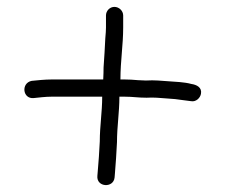

<svg xmlns="http://www.w3.org/2000/svg" viewBox="-20 -576 654 558"><path d="M288 -531V-496C288 -488.7 287.3 -478 286 -464C284.4 -430.2 283.5 -416.4 281 -380C281 -370 280.7 -358.3 280 -345H129C111.5 -345 87.5 -342.7 72 -341C40.6 -334.7 45.5 -287.8 78 -291C91.7 -292.5 113.4 -295 129 -295H277C277 -250.1 270 -209.6 270 -165C268.4 -132.7 266.6 -106.1 264 -77L263 -65C259.7 -31.6 309.8 -28.5 313 -60L314 -72C316.6 -102.6 318.3 -129.6 320 -163C320 -208.6 327 -249.2 327 -295H343C366.8 -295 380.2 -292 406 -292C426.6 -293.3 444.8 -291.4 463 -290L489 -288C505.4 -285.5 520.5 -284.1 535 -282C549.6 -279.1 561.7 -291.3 564 -303C567.8 -322 551.4 -329.8 536 -332C516.8 -337.5 488.8 -338.4 467 -340L439 -342C428.3 -342.7 416.7 -342.7 404 -342L381 -343C367.7 -344.3 355 -345 343 -345H330C330 -398.9 338 -445.4 338 -496V-531C338 -544.5 326.1 -556 312.5 -556C298.9 -556 288 -544.5 288 -531Z"/></svg>

Font: HoneyBee
Style: Book
Weight: 300
Foundry: Cannot Into Space Fonts
Version: Version 0.89